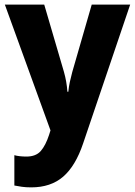

<svg xmlns="http://www.w3.org/2000/svg" viewBox="-20 -569 583 829"><path d="M1 -549H171L256 -259Q268 -217 271 -173H275Q277 -194 281.5 -215Q286 -236 292 -258L376 -549H542L339 50Q306 148 252.5 194Q199 240 115 240Q92 240 74.5 237.5Q57 235 42 232V101Q52 104 66 105.5Q80 107 94 107Q135 107 156 83Q177 59 192 13L198 -6Z"/></svg>

Font: Noto Sans Devanagari UI SemiCondensed ExtraBold
Style: Regular
Weight: 800
Width: 4
Designer: Jelle Bosma - Monotype Design Team
Foundry: Monotype Imaging Inc.
Version: Version 2.004; ttfautohint (v1.8.4.7-5d5b)